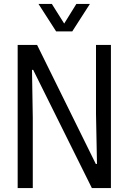

<svg xmlns="http://www.w3.org/2000/svg" viewBox="-20 -958 655 978"><path d="M70 0V-729H169L468 -123H474L469 -379V-729H545V0H448L149 -602H143L147 -358V0ZM266 -798 176 -938H244L307 -838L369 -938H438L348 -798Z"/></svg>

Font: Mona Sans SemiCondensed
Style: Regular
Weight: 400
Width: 4
Designer: Deni Anggara
Foundry: GitHub
Version: Version 2.000